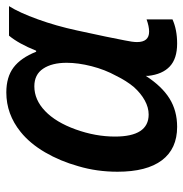

<svg xmlns="http://www.w3.org/2000/svg" viewBox="-6 -584 600 629"><g transform="rotate(-90 294.5 -270.0)"><path d="M45.9 -185.5Q45.9 -253.4 64 -314Q80.6 -373.5 109.6 -423.1Q138.7 -472.7 176.3 -502.9Q234.4 -549.8 305.7 -549.8Q356 -549.8 387.5 -526.1Q418.9 -502.4 439 -452.1H442.4Q465.3 -509.3 491.7 -541H588.4Q566.9 -506.8 545.2 -446.5Q523.4 -386.2 508.8 -318.4Q484.9 -209 476.1 -161.6Q470.7 -136.2 470.7 -121.6Q470.7 -82 504.9 -82Q522 -82 544.9 -90.3V-5.4Q511.2 9.8 465.8 9.8Q416.5 9.8 390.9 -14.2Q365.2 -38.1 359.9 -85V-92.8Q325.7 -40 285.6 -15.1Q245.6 9.8 192.9 9.8Q121.1 9.8 83.5 -40Q45.9 -89.8 45.9 -185.5ZM323.7 -132.3Q344.2 -157.2 359.9 -189.5Q380.4 -226.6 391.6 -270.5Q402.8 -314.5 402.8 -352.1Q402.8 -400.4 383.5 -429.2Q364.3 -458 325.7 -458Q281.7 -458 244.9 -422.9Q208 -387.7 184.6 -322.8Q161.1 -257.8 161.1 -193.8Q161.1 -83.5 233.4 -83.5Q256.3 -83.5 279.5 -96.2Q302.7 -108.9 323.7 -132.3Z"/></g></svg>

Font: Viking Open Sans Light
Style: Bold Italic
Weight: 600
Italic angle: -12°
Foundry: Ascender Corporation
Version: Version 2.000